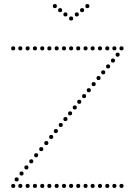

<svg xmlns="http://www.w3.org/2000/svg" viewBox="-20 -929 665 945"><path d="M330 -848Q340 -848 340 -838Q340 -828 330 -828Q320 -828 320 -838Q320 -848 330 -848ZM358 -868Q368 -868 368 -858Q368 -848 358 -848Q348 -848 348 -858Q348 -868 358 -868ZM384 -889Q394 -889 394 -879Q394 -869 384 -869Q374 -869 374 -879Q374 -889 384 -889ZM410 -909Q420 -909 420 -899Q420 -889 410 -889Q400 -889 400 -899Q400 -909 410 -909ZM302 -868Q312 -868 312 -858Q312 -848 302 -848Q292 -848 292 -858Q292 -868 302 -868ZM276 -889Q286 -889 286 -879Q286 -869 276 -869Q266 -869 266 -879Q266 -889 276 -889ZM250 -909Q260 -909 260 -899Q260 -889 250 -889Q240 -889 240 -899Q240 -909 250 -909ZM188 -681Q178 -681 178 -691Q178 -701 188 -701Q198 -701 198 -691Q198 -681 188 -681ZM223 -681Q213 -681 213 -691Q213 -701 223 -701Q233 -701 233 -691Q233 -681 223 -681ZM259 -681Q249 -681 249 -691Q249 -701 259 -701Q269 -701 269 -691Q269 -681 259 -681ZM295 -681Q285 -681 285 -691Q285 -701 295 -701Q305 -701 305 -691Q305 -681 295 -681ZM330 -681Q320 -681 320 -691Q320 -701 330 -701Q340 -701 340 -691Q340 -681 330 -681ZM365 -681Q355 -681 355 -691Q355 -701 365 -701Q375 -701 375 -691Q375 -681 365 -681ZM401 -681Q391 -681 391 -691Q391 -701 401 -701Q411 -701 411 -691Q411 -681 401 -681ZM436 -681Q426 -681 426 -691Q426 -701 436 -701Q446 -701 446 -691Q446 -681 436 -681ZM472 -681Q462 -681 462 -691Q462 -701 472 -701Q482 -701 482 -691Q482 -681 472 -681ZM508 -681Q498 -681 498 -691Q498 -701 508 -701Q518 -701 518 -691Q518 -681 508 -681ZM543 -681Q533 -681 533 -691Q533 -701 543 -701Q553 -701 553 -691Q553 -681 543 -681ZM45 -681Q35 -681 35 -691Q35 -701 45 -701Q55 -701 55 -691Q55 -681 45 -681ZM80 -681Q70 -681 70 -691Q70 -701 80 -701Q90 -701 90 -691Q90 -681 80 -681ZM116 -681Q106 -681 106 -691Q106 -701 116 -701Q126 -701 126 -691Q126 -681 116 -681ZM152 -681Q142 -681 142 -691Q142 -701 152 -701Q162 -701 162 -691Q162 -681 152 -681ZM578 -681Q568 -681 568 -691Q568 -701 578 -701Q588 -701 588 -691Q588 -681 578 -681ZM188 -4Q178 -4 178 -14Q178 -24 188 -24Q198 -24 198 -14Q198 -4 188 -4ZM223 -4Q213 -4 213 -14Q213 -24 223 -24Q233 -24 233 -14Q233 -4 223 -4ZM259 -4Q249 -4 249 -14Q249 -24 259 -24Q269 -24 269 -14Q269 -4 259 -4ZM295 -4Q285 -4 285 -14Q285 -24 295 -24Q305 -24 305 -14Q305 -4 295 -4ZM330 -4Q320 -4 320 -14Q320 -24 330 -24Q340 -24 340 -14Q340 -4 330 -4ZM365 -4Q355 -4 355 -14Q355 -24 365 -24Q375 -24 375 -14Q375 -4 365 -4ZM401 -4Q391 -4 391 -14Q391 -24 401 -24Q411 -24 411 -14Q411 -4 401 -4ZM436 -4Q426 -4 426 -14Q426 -24 436 -24Q446 -24 446 -14Q446 -4 436 -4ZM472 -4Q462 -4 462 -14Q462 -24 472 -24Q482 -24 482 -14Q482 -4 472 -4ZM508 -4Q498 -4 498 -14Q498 -24 508 -24Q518 -24 518 -14Q518 -4 508 -4ZM543 -4Q533 -4 533 -14Q533 -24 543 -24Q553 -24 553 -14Q553 -4 543 -4ZM45 -4Q35 -4 35 -14Q35 -24 45 -24Q55 -24 55 -14Q55 -4 45 -4ZM80 -4Q70 -4 70 -14Q70 -24 80 -24Q90 -24 90 -14Q90 -4 80 -4ZM116 -4Q106 -4 106 -14Q106 -24 116 -24Q126 -24 126 -14Q126 -4 116 -4ZM152 -4Q142 -4 142 -14Q142 -24 152 -24Q162 -24 162 -14Q162 -4 152 -4ZM578 -4Q568 -4 568 -14Q568 -24 578 -24Q588 -24 588 -14Q588 -4 578 -4ZM279 -304Q269 -304 269 -314Q269 -324 279 -324Q289 -324 289 -314Q289 -304 279 -304ZM325 -361Q315 -361 315 -371Q315 -381 325 -381Q335 -381 335 -371Q335 -361 325 -361ZM302 -333Q292 -333 292 -343Q292 -353 302 -353Q312 -353 312 -343Q312 -333 302 -333ZM208 -215Q198 -215 198 -225Q198 -235 208 -235Q218 -235 218 -225Q218 -215 208 -215ZM255 -274Q245 -274 245 -284Q245 -294 255 -294Q265 -294 265 -284Q265 -274 255 -274ZM232 -245Q222 -245 222 -255Q222 -265 232 -265Q242 -265 242 -255Q242 -245 232 -245ZM158 -155Q148 -155 148 -165Q148 -175 158 -175Q168 -175 168 -165Q168 -155 158 -155ZM183 -185Q173 -185 173 -195Q173 -205 183 -205Q193 -205 193 -195Q193 -185 183 -185ZM86 -65Q76 -65 76 -75Q76 -85 86 -85Q96 -85 96 -75Q96 -65 86 -65ZM134 -125Q124 -125 124 -135Q124 -145 134 -145Q144 -145 144 -135Q144 -125 134 -125ZM110 -95Q100 -95 100 -105Q100 -115 110 -115Q120 -115 120 -105Q120 -95 110 -95ZM62 -36Q52 -36 52 -46Q52 -56 62 -56Q72 -56 72 -46Q72 -36 62 -36ZM512 -592Q502 -592 502 -602Q502 -612 512 -612Q522 -612 522 -602Q522 -592 512 -592ZM559 -650Q549 -650 549 -660Q549 -670 559 -670Q569 -670 569 -660Q569 -650 559 -650ZM536 -621Q526 -621 526 -631Q526 -641 536 -641Q546 -641 546 -631Q546 -621 536 -621ZM465 -535Q455 -535 455 -545Q455 -555 465 -555Q475 -555 475 -545Q475 -535 465 -535ZM488 -563Q478 -563 478 -573Q478 -583 488 -583Q498 -583 498 -573Q498 -563 488 -563ZM394 -446Q384 -446 384 -456Q384 -466 394 -466Q404 -466 404 -456Q404 -446 394 -446ZM441 -505Q431 -505 431 -515Q431 -525 441 -525Q451 -525 451 -515Q451 -505 441 -505ZM417 -475Q407 -475 407 -485Q407 -495 417 -495Q427 -495 427 -485Q427 -475 417 -475ZM348 -390Q338 -390 338 -400Q338 -410 348 -410Q358 -410 358 -400Q358 -390 348 -390ZM370 -418Q360 -418 360 -428Q360 -438 370 -438Q380 -438 380 -428Q380 -418 370 -418Z"/></svg>

Font: Raleway Dots 
Style: Regular
Weight: 400
Version: Version 1.000